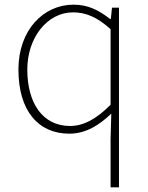

<svg xmlns="http://www.w3.org/2000/svg" viewBox="-20 -560 635 823"><path d="M454 243H490V-527H460L455 -478H453C403 -516 359 -540 295 -540C167 -540 59 -432 59 -262C59 -84 145 13 277 13C350 13 408 -26 457 -73L454 35ZM280 -20C163 -20 97 -118 97 -262C97 -398 182 -507 293 -507C348 -507 396 -487 454 -435V-111C396 -53 341 -20 280 -20Z"/></svg>

Font: Harano Aji Gothic KR ExtraLight
Style: Regular
Weight: 250
Foundry: Masamichi Hosoda
Version: HaranoAjiGothicKR-ExtraLight version 20220220;ttx 4.29.1